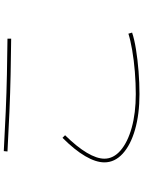

<svg xmlns="http://www.w3.org/2000/svg" viewBox="112 -872 775 1040"><g transform="rotate(-90 500.0 -352.5)"><path d="M510 15Q401 15 317.5 -9Q234 -33 187 -76Q140 -119 140 -175Q140 -221 173.5 -278.5Q207 -336 273 -402L287 -388Q224 -324 192 -270Q160 -216 160 -175Q160 -126 204.5 -87.5Q249 -49 328 -27Q407 -5 510 -5Q568 -5 630.5 -10Q693 -15 748 -24.5Q803 -34 837 -45L843 -25Q808 -13 752.5 -4Q697 5 633.5 10Q570 15 510 15ZM810 -680Q716 -681 616.5 -683Q517 -685 413 -689.5Q309 -694 199 -700L201 -720Q310 -714 414 -709.5Q518 -705 617 -703Q716 -701 810 -700Z"/></g></svg>

Font: M PLUS 2 Thin
Style: Regular
Weight: 100
Designer: Coji Morishita
Foundry: UNDERFOREST DESIGN
Version: Version 1.001